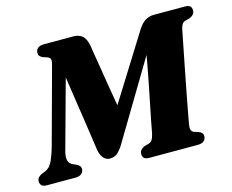

<svg xmlns="http://www.w3.org/2000/svg" viewBox="-107 -840 1184 981"><g transform="rotate(-15 485.0 -350.0)"><path d="M492 -235.5 415 -197.5 695 -645.5Q715 -677 736.2 -688.5Q757.5 -700 778 -700H943Q963.5 -700 971.2 -692.5Q979 -685 979 -670.5Q979 -657.5 971 -648.8Q963 -640 952 -636L926.5 -629Q916.5 -626 910.5 -617Q904.5 -608 901 -592.5Q898 -578 892.2 -548.2Q886.5 -518.5 878.5 -478.5Q870.5 -438.5 861.8 -393.8Q853 -349 844.2 -304.2Q835.5 -259.5 828.2 -220.2Q821 -181 815.5 -152.2Q810 -123.5 808 -110.5Q805 -94.5 808.5 -84Q812 -73.5 822.5 -69.5L846.5 -62Q857.5 -57.5 863 -51.2Q868.5 -45 868.5 -34.5Q868 -19 857.2 -9.5Q846.5 0 825.5 0H569.5Q548.5 0 540.8 -8Q533 -16 533 -30Q533.5 -43 541.2 -51.2Q549 -59.5 560 -64L584.5 -71Q596.5 -75 602.8 -85Q609 -95 614 -116.5Q619 -144 625.2 -175.8Q631.5 -207.5 638.5 -242.2Q645.5 -277 653 -314.5Q660.5 -352 668 -390Q675.5 -428 682.5 -466.5Q689.5 -505 696 -542.5H709L442.5 -97Q424 -69.5 409.5 -59Q395 -48.5 372.5 -48.5Q354.5 -48.5 341 -63Q327.5 -77.5 321.5 -106Q317.5 -132.5 313 -163.8Q308.5 -195 303.5 -230Q298.5 -265 292.8 -302.8Q287 -340.5 281 -380.5Q275 -420.5 269 -461.8Q263 -503 256.5 -545L273.5 -548.5L161.5 -141.5Q154 -110.5 160 -93.2Q166 -76 184.5 -69L200.5 -62Q221.5 -52 221.5 -35Q221 -19.5 210 -9.8Q199 0 178.5 0H27.5Q6.5 0 -1.2 -8.5Q-9 -17 -9 -29.5Q-9 -43 -0.8 -51.2Q7.5 -59.5 18.5 -64L34 -70Q46.5 -75 57 -84.8Q67.5 -94.5 78.2 -118Q89 -141.5 102 -186.5L211 -587.5Q217 -608 213.8 -617Q210.5 -626 198.5 -630.5L175.5 -638Q164.5 -643 159.5 -649.2Q154.5 -655.5 154.5 -666Q154.5 -681.5 165.8 -690.8Q177 -700 196.5 -700H353.5Q381.5 -700 399.8 -685.5Q418 -671 425.5 -634Q429.5 -607.5 434.5 -577.8Q439.5 -548 444.8 -515.8Q450 -483.5 455.5 -449.2Q461 -415 467 -379.5Q473 -344 479.2 -307.8Q485.5 -271.5 492 -235.5Z"/></g></svg>

Font: Fraunces ExtraBold
Style: Italic
Weight: 800
Italic angle: -16°
Version: Version 1.000;[b76b70a41]